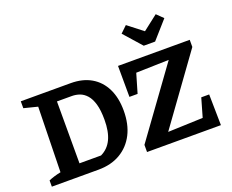

<svg xmlns="http://www.w3.org/2000/svg" viewBox="-142 -1173 1708 1414"><g transform="rotate(-20 712.0 -466.0)"><path d="M431 -669Q524 -669 590.5 -630.5Q657 -592 693 -519.5Q729 -447 729 -346Q729 -239 689.5 -162Q650 -85 577.5 -42.5Q505 0 406 0H40V-49Q61 -58 84 -65Q107 -72 136 -78L147 -588L40 -615V-669ZM459 -92Q517 -120 545 -179Q573 -238 573 -331Q573 -406 559 -454Q545 -502 521 -529Q497 -556 467.5 -566.5Q438 -577 407 -577H227L290 -640V-29L227 -92ZM786 0V-56L1168 -583L911 -576L867 -426H803L802 -669H1364V-613L983 -86L1257 -96L1299 -242H1361L1365 0ZM1031 -744 908 -883 959 -932 1076 -841 1193 -932 1243 -883 1120 -744Z"/></g></svg>

Font: Piazzolla Thin ExtraBold
Style: Regular
Weight: 800
Version: Version 2.005